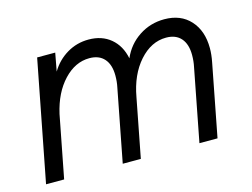

<svg xmlns="http://www.w3.org/2000/svg" viewBox="-77 -643 1010 769"><g transform="rotate(-15 428.5 -258.0)"><path d="M726 -349Q726 -394 704.5 -418.5Q683 -443 643 -443Q581 -443 532 -388Q483 -333 467 -243L420 0H345L403 -300Q408 -323 408 -349Q408 -394 386.5 -418.5Q365 -443 325 -443Q266 -443 218.5 -392.5Q171 -342 152 -258L102 0H27L124 -500H199L185 -425Q210 -467 251 -491.5Q292 -516 341 -516Q396 -516 432.5 -485.5Q469 -455 480 -401Q503 -454 550 -485Q597 -516 655 -516Q723 -516 762.5 -472.5Q802 -429 802 -357Q802 -330 796 -300L738 0H663L721 -300Q726 -323 726 -349Z"/></g></svg>

Font: MedMera Sans
Style: Italic
Weight: 400
Italic angle: -11°
Designer: Kasper Nordkvist
Foundry: UNCUT.wtf
Version: Version 1.300